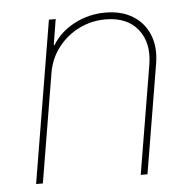

<svg xmlns="http://www.w3.org/2000/svg" viewBox="-45 -598 657 644"><g transform="rotate(-5 284.0 -276.5)"><path d="M134.9 -366.5 73.9 0H51.1L142 -545.5H164.8L150.6 -458.8H153.4Q179 -501.4 227.5 -527Q275.9 -552.6 332.4 -552.6Q387.1 -552.6 425.1 -528.8Q463.1 -505 479.8 -463.1Q496.4 -421.2 487.2 -366.5L426.1 0H403.4L464.5 -366.5Q476.2 -438.9 439.8 -484.4Q403.4 -529.8 331 -529.8Q282.7 -529.8 240.9 -508.9Q199.2 -487.9 171 -451Q142.8 -414.1 134.9 -366.5Z"/></g></svg>

Font: Inter Thin  BETA
Style: Italic
Weight: 100
Italic angle: -9.39999°
Designer: Rasmus Andersson
Foundry: rsms
Version: Version 3.011;git-f93a4a705